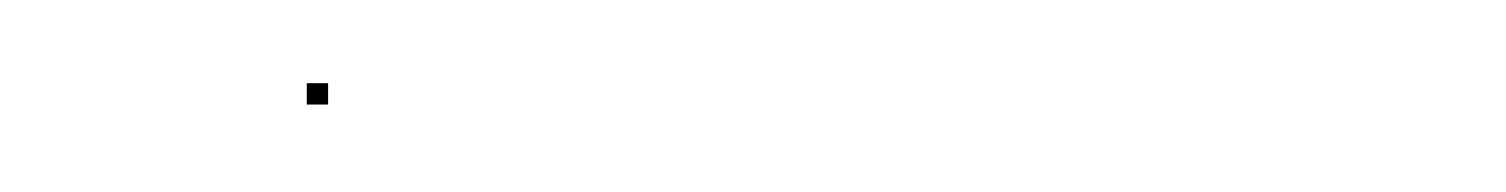

<svg xmlns="http://www.w3.org/2000/svg" viewBox="-20 -22 353 45"><path d="M51.9 2.5H56.9V-2.5H51.9Z"/></svg>

Font: FRB American Cursive Just Endings
Style: Italic
Weight: 400
Italic angle: -25°
Version: Version 2.0;Modular Font Editor K font №1